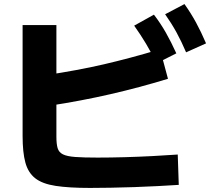

<svg xmlns="http://www.w3.org/2000/svg" viewBox="-20 -875 1040 943"><path d="M422 48Q319 48 253.5 38Q188 28 153 0.5Q118 -27 104.5 -77Q91 -127 91 -207V-752H257V-203Q257 -168 263 -147.5Q269 -127 289 -117Q309 -107 350 -104Q391 -101 459 -101Q523 -101 593 -103Q663 -105 730 -108.5Q797 -112 853 -116L858 33Q811 36 754.5 39Q698 42 638.5 44Q579 46 523 47Q467 48 422 48ZM200 -505Q284 -518 354.5 -531Q425 -544 489.5 -559Q554 -574 621.5 -592Q689 -610 766 -633L805 -488Q664 -445 522.5 -412.5Q381 -380 225 -356ZM749 -564Q723 -617 697 -660.5Q671 -704 639 -749L736 -803Q769 -760 795 -714Q821 -668 846 -613ZM894 -618Q871 -672 846.5 -716.5Q822 -761 791 -805L886 -855Q918 -810 943 -764Q968 -718 992 -662Z"/></svg>

Font: M PLUS 1 Thin ExtraBold
Style: Regular
Weight: 800
Version: Version 1.001